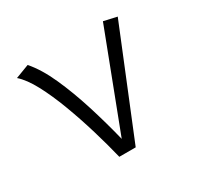

<svg xmlns="http://www.w3.org/2000/svg" viewBox="-121 -676 841 817"><g transform="rotate(-30 300.0 -267.0)"><path d="M246 0Q229.5 -68 206.5 -144.8Q183.5 -221.5 156.2 -294Q129 -366.5 98.8 -423.2Q68.5 -480 36.5 -508L103.5 -533.5Q145 -486 179.2 -409.8Q213.5 -333.5 242 -243Q270.5 -152.5 293 -61L474 -534.5L538.5 -520L326.5 0Z"/></g></svg>

Font: Fira Code Light Light
Style: Regular
Weight: 300
Monospace: yes
Version: Version 5.002